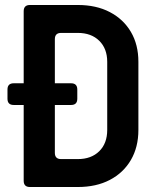

<svg xmlns="http://www.w3.org/2000/svg" viewBox="-20 -750 640 770"><path d="M100 0Q75 0 75 -25V-329H35Q10 -329 10 -354V-391Q10 -416 35 -416H75V-705Q75 -730 100 -730H292Q366 -730 420.5 -701.5Q475 -673 505 -622Q535 -571 535 -502V-229Q535 -160 505 -108.5Q475 -57 420.5 -28.5Q366 0 292 0ZM200 -137Q200 -112 225 -112H292Q346 -112 378 -143.5Q410 -175 410 -229V-502Q410 -555 378 -586.5Q346 -618 292 -618H225Q200 -618 200 -593V-416H265Q290 -416 290 -391V-354Q290 -329 265 -329H200Z"/></svg>

Font: Pitagon Sans Mono
Style: Bold
Weight: 700
Monospace: yes
Designer: Travis Tran
Foundry: Pitagon
Version: Version 1.001; ttfautohint (v1.8.4.7-5d5b);gftools[0.9.26]